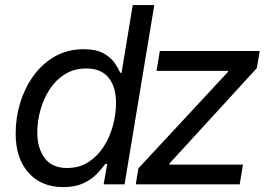

<svg xmlns="http://www.w3.org/2000/svg" viewBox="-20 -748 1097 779"><path d="M236.8 11.2Q147.5 11.2 95.5 -47.4Q43.5 -106 43.5 -206.1Q43.5 -270 62 -330.8Q80.6 -391.6 116.2 -440.9Q151.9 -490.2 203.1 -519.3Q254.4 -548.3 319.3 -548.3Q370.1 -548.3 399.9 -531.7Q429.7 -515.1 445.1 -492.7Q460.4 -470.2 467.8 -452.6H473.1L518.6 -727.5H606L485.4 0H400.4L415 -83H407.2Q393.6 -64 372.1 -41.7Q350.6 -19.5 317.4 -4.2Q284.2 11.2 236.8 11.2ZM252 -66.4Q300.8 -66.4 337.9 -89.8Q375 -113.3 400.1 -152.1Q425.3 -190.9 438 -237.8Q450.7 -284.7 450.7 -331.1Q450.7 -395 420.7 -432.6Q390.6 -470.2 329.6 -470.2Q281.2 -470.2 244.1 -447.3Q207 -424.3 182.1 -386.5Q157.2 -348.6 144.3 -302.7Q131.3 -256.8 131.3 -210.4Q131.3 -146.5 161.4 -106.4Q191.4 -66.4 252 -66.4ZM530.8 0 541.5 -64.9 904.3 -455.6 905.3 -460.4H615.2L628.4 -541H1033.7L1022 -471.7L668 -85L667 -80.1H965.8L952.6 0Z"/></svg>

Font: Inter 17pt
Style: Italic
Weight: 400
Italic angle: -9.3988°
Version: Version 4.001;git-66647c0bb